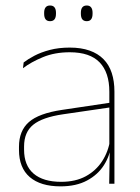

<svg xmlns="http://www.w3.org/2000/svg" viewBox="-20 -668 509 698"><path d="M396 0H377L379 -128L377.5 -131.5V-292V-334.5Q377.5 -404.5 342.2 -441.2Q307 -478 233.5 -478Q179 -478 136 -460.2Q93 -442.5 63.5 -420L66 -441Q81.5 -453 105.2 -465.5Q129 -478 161.2 -486.5Q193.5 -495 233.5 -495Q275 -495 305.5 -484.2Q336 -473.5 356.2 -453Q376.5 -432.5 386.2 -402.8Q396 -373 396 -335ZM200 9.5Q127.5 9.5 88.2 -24.2Q49 -58 49 -123V-134.5Q49 -192.5 85 -224.2Q121 -256 205.5 -268.5L386.5 -295.5L387 -278.5L209 -252.5Q134 -241.5 100.8 -214.5Q67.5 -187.5 67.5 -135.5V-124Q67.5 -66.5 102.2 -36.8Q137 -7 202.5 -7Q254.5 -7 291.8 -27.2Q329 -47.5 351.5 -82.2Q374 -117 380.5 -160.5L390 -142H384Q380 -102.5 358 -67.8Q336 -33 296.5 -11.8Q257 9.5 200 9.5ZM162 -591Q151 -591 145.8 -597.8Q140.5 -604.5 140.5 -618.5V-621.5Q140.5 -634.5 145.8 -641.2Q151 -648 162 -648Q173 -648 178.2 -641.2Q183.5 -634.5 183.5 -621.5V-618.5Q183.5 -604.5 178.2 -597.8Q173 -591 162 -591ZM295.5 -591Q284.5 -591 279.2 -597.8Q274 -604.5 274 -618.5V-621.5Q274 -634.5 279.2 -641.2Q284.5 -648 295.5 -648Q306 -648 311.2 -641.2Q316.5 -634.5 316.5 -621.5V-618.5Q316.5 -604.5 311.2 -597.8Q306 -591 295.5 -591Z"/></svg>

Font: Anek Malayalam Medium Thin
Style: Regular
Weight: 250
Version: Version 1.003